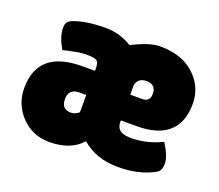

<svg xmlns="http://www.w3.org/2000/svg" viewBox="-92 -625 869 763"><g transform="rotate(20 342.5 -244.0)"><path d="M610 -147Q642 -97 642 -66.5Q642 -36 624 -26Q561 10 469.5 10Q378 10 317 -43Q271 10 180 10Q109 10 61.5 -39.5Q14 -89 14 -158Q14 -318 201 -318H255V-327Q255 -351 246.5 -359Q238 -367 208 -367Q178 -367 156.5 -362.5Q135 -358 123 -355.5Q111 -353 105 -351Q77 -398 77 -437Q77 -460 94 -469Q146 -493 239 -493Q296 -493 349 -461Q421 -498 465 -498Q559 -498 612 -448Q665 -398 665 -328Q665 -168 485 -168H419V-154Q423 -132 438 -124Q453 -116 481 -116Q547 -116 610 -147ZM227 -216Q181 -216 181 -172.5Q181 -129 221 -129Q239 -129 255 -143V-216ZM502 -310Q502 -350 462 -350Q426 -350 419 -317V-277H470Q502 -277 502 -310Z"/></g></svg>

Font: Lilita One Rus
Style: Regular
Weight: 400
Designer: Juan Montoreano
Foundry: Juan Montoreano
Version: Version 1.002